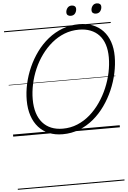

<svg xmlns="http://www.w3.org/2000/svg" viewBox="-96 -1286 1244 1870"><g transform="rotate(-5 526.5 -351.0)"><path d="M483 19Q409 19 350 -5Q291 -29 249 -75.5Q207 -122 184.5 -189Q162 -256 162 -340Q162 -420 180 -501.5Q198 -583 232.5 -660.5Q267 -738 316.5 -806Q366 -874 430 -925.5Q494 -977 570.5 -1006Q647 -1035 734 -1035Q808 -1035 867 -1011.5Q926 -988 967.5 -943.5Q1009 -899 1031 -835.5Q1053 -772 1053 -692Q1053 -613 1035 -529.5Q1017 -446 982.5 -366.5Q948 -287 898.5 -217Q849 -147 785.5 -94Q722 -41 646 -11Q570 19 483 19ZM489 -35Q565 -35 632.5 -63Q700 -91 756 -140Q812 -189 856.5 -253.5Q901 -318 932 -391Q963 -464 979 -540Q995 -616 995 -688Q995 -759 977 -814Q959 -869 924.5 -906Q890 -943 840.5 -962.5Q791 -982 728 -982Q652 -982 585 -955.5Q518 -929 461.5 -882Q405 -835 360 -773Q315 -711 284 -639.5Q253 -568 237 -492.5Q221 -417 221 -345Q221 -270 239 -212.5Q257 -155 291.5 -115.5Q326 -76 375.5 -55.5Q425 -35 489 -35ZM661 -1123Q644 -1123 632.5 -1132Q621 -1141 621 -1159Q621 -1183 636 -1202.5Q651 -1222 678 -1222Q696 -1222 707.5 -1213Q719 -1204 719 -1186Q719 -1162 704.5 -1142.5Q690 -1123 661 -1123ZM907 -1123Q890 -1123 878.5 -1132Q867 -1141 867 -1159Q867 -1183 882 -1202.5Q897 -1222 924 -1222Q942 -1222 953.5 -1213Q965 -1204 965 -1186Q965 -1162 950.5 -1142.5Q936 -1123 907 -1123ZM0 510H1043V520H0ZM0 -20H1043V0H0ZM0 -505H1043V-500H0ZM0 -1030H1043V-1020H0Z"/></g></svg>

Font: Playwrite CO Guides
Style: Regular
Weight: 400
Designer: Veronika Burian, José Scaglione
Foundry: TypeTogether
Version: Version 1.003